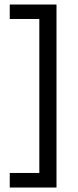

<svg xmlns="http://www.w3.org/2000/svg" viewBox="-20 -736 347 853"><path d="M23.3 97.1V32.4H154.7V-651.7H23.3V-715.9H231V97.1Z"/></svg>

Font: KhulaRegular
Style: Regular
Weight: 400
Designer: Erin McLaughlin, Steve Matteson
Version: Version 1.001;PS 1.0;hotconv 1.0.72;makeotf.lib2.5.5900; ttf